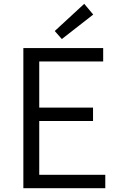

<svg xmlns="http://www.w3.org/2000/svg" viewBox="-20 -983 624 1003"><path d="M102 -732H519V-662H185V-421H466V-351H185V-70H530V0H102ZM266 -821 420 -963 467 -907 303 -779Z"/></svg>

Font: Source Han Sans CN Normal
Style: Regular
Weight: 350
Designer: Ryoko NISHIZUKA 西塚涼子 (kana, bopomofo & ideographs); Paul D. Hunt (Latin, Greek & Cyrillic); Sandoll Communications 산돌커뮤니
Foundry: Adobe
Version: Version 2.004;hotconv 1.0.118;makeotfexe 2.5.65603